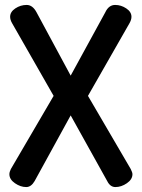

<svg xmlns="http://www.w3.org/2000/svg" viewBox="-20 -754 573 777"><path d="M414 -21 266 -287 120 -21Q106 3 86 3Q63 3 40.5 -12.5Q18 -28 18 -49Q18 -58 24 -70L197 -366L29 -660Q21 -674 21 -686Q21 -706 42 -720Q63 -734 88 -734Q112 -734 128 -704L266 -448L406 -704Q420 -734 446 -734Q470 -734 491 -720Q512 -706 512 -686Q512 -674 504 -660L336 -366L509 -70Q516 -56 516 -49Q516 -28 493.5 -12.5Q471 3 447 3Q426 3 414 -21Z"/></svg>

Font: Dosis
Style: SemiBold
Weight: 600
Designer: Edgar Tolentino, Pablo Impallari, Igino Marini
Foundry: Edgar Tolentino, Pablo Impallari, Igino Marini
Version: Version 1.007